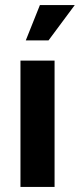

<svg xmlns="http://www.w3.org/2000/svg" viewBox="-20 -740 316 760"><path d="M61 -500H196V0H61ZM138 -720H276L172 -580H82Z"/></svg>

Font: Uncut Sans Variable
Style: Regular
Weight: 400
Designer: Kasper Nordkvist
Foundry: UNCUT.wtf
Version: Version 1.303;Glyphs 3.1.2 (3151)